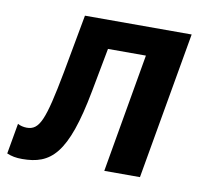

<svg xmlns="http://www.w3.org/2000/svg" viewBox="-98 -589 708 668"><g transform="rotate(10 256.5 -255.5)"><path d="M21 9C122 9 177 -37 220 -266L249 -420H383L310 0H436L527 -520H150L112 -313C79 -139 63 -101 18 -101C7 -101 -6 -104 -14 -109L-33 -1C-16 6 -1 9 21 9Z"/></g></svg>

Font: Fixel Text 20240404 SemiBold
Style: Italic
Weight: 600
Width: 4
Italic angle: -10°
Designer: AlfaBravo + MacPaw
Foundry: Kyrylo Tkachov, Marchela Mozhyna, Serhii Makarenko, Maria Weinstein, Zakhar Kryvoshyya
Version: Version 1.211;Glyphs 3.2 (3225)